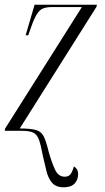

<svg xmlns="http://www.w3.org/2000/svg" viewBox="-24 -556 447 816"><path d="M247 240Q213 240 196.5 220Q180 200 173 169Q166 138 158 106Q150 62 142 39Q134 16 118 8Q102 0 69 0H-4L-2 -10L324 -526H197Q174 -526 159 -520Q144 -514 132.5 -495.5Q121 -477 108 -440L96 -406H85L123 -536H388L386 -527L60 -10Q108 -10 130.5 -3Q153 4 163 26Q173 48 184 93Q196 135 210 165Q224 195 251 195Q268 195 276 184Q284 173 290 151Q308 162 308 184Q308 208 293 224Q278 240 247 240Z"/></svg>

Font: Noto Serif Display ExtraCondensed Light
Style: Italic
Weight: 300
Width: 2
Italic angle: -12°
Designer: Monotype Design Team
Foundry: Monotype Imaging Inc.
Version: Version 2.009